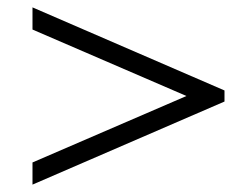

<svg xmlns="http://www.w3.org/2000/svg" viewBox="-20 -595 658 520"><path d="M68 -95V-155L485 -335L68 -515V-575L588 -350V-320Z"/></svg>

Font: Philosopher
Style: Regular
Weight: 400
Designer: Jovanny Lemonad
Foundry: Jovanny Lemonad
Version: Version 2.000